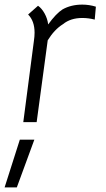

<svg xmlns="http://www.w3.org/2000/svg" viewBox="-71 -530 458 833"><path d="M345 -501 340 -445Q313 -452 286 -452Q235 -452 202 -425Q165 -402 136 -355L88 0H30L76 -352Q79 -372 79 -388Q79 -439 51 -467L94 -505Q110 -494 122.5 -471.5Q135 -449 138 -424Q172 -471 200 -489Q237 -510 286 -510Q316 -510 345 -501ZM15 76H78L2 283H-51Z"/></svg>

Font: Bellota Text
Style: Italic
Weight: 400
Italic angle: -7.5°
Designer: Kemie Guaida
Foundry: Kemie Guaida
Version: Version 4.001